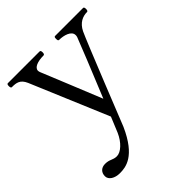

<svg xmlns="http://www.w3.org/2000/svg" viewBox="-197 -602 951 951"><g transform="rotate(-45 278.5 -126.0)"><path d="M346 -480C340 -480 339 -475 339 -466C339 -458 340 -452 346 -452C379 -452 421 -440 421 -411C421 -407 421 -403 419 -398C411 -376 348 -219 295 -91C268 -157 179 -377 167 -405C165 -410 164 -414 164 -418C164 -440 195 -452 237 -452C243 -452 245 -458 245 -466C245 -475 243 -480 237 -480H15C10 -480 8 -475 8 -466C8 -458 10 -452 15 -452C46 -452 70 -449 87 -410C101 -378 224 -84 259 -2L226 78C205 126 169 158 141 158C113 158 106 143 73 143C45 143 29 161 29 186C29 211 57 228 92 228C134 228 203 221 267 78C267 78 440 -357 460 -398C480 -439 512 -452 542 -452C547 -452 549 -458 549 -466C549 -475 547 -480 542 -480Z"/></g></svg>

Font: Shippori Mincho OTF
Style: Regular
Weight: 400
Designer: FONTDASU
Foundry: FONTDASU / Google Inc. / but / Adobe
Version: Version 3.300;hotconv 1.0.109;makeotfexe 2.5.65596